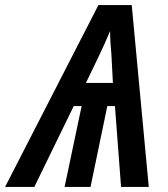

<svg xmlns="http://www.w3.org/2000/svg" viewBox="-80 -735 660 755"><path d="M258 -409 309 -515C327 -552 339 -580 353 -613C353 -584 355 -550 358 -522L364 -409ZM-60 0H55L210 -318H241L174 0H276L342 -318H372L396 0H505L438 -715H307Z"/></svg>

Font: Noto Sans Display SemiCondensed Medium
Style: Italic
Weight: 500
Width: 4
Italic angle: -12°
Designer: Monotype Design Team
Foundry: Monotype Imaging Inc.
Version: Version 1.900